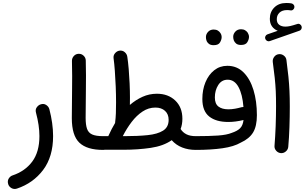

<svg xmlns="http://www.w3.org/2000/svg" viewBox="-20 -977 2035 1282"><path d="M249 -279.3Q271 -287.6 288.1 -276.4Q305.2 -265.1 309.6 -248Q321.8 -201.2 328.1 -156.2Q334.5 -111.3 334.5 -68.4Q334.5 69.8 267.8 158Q201.2 246.1 93.3 282.2Q72.8 288.6 56.2 278.8Q39.6 269 34.7 252.4Q28.3 231 38.3 215.1Q48.3 199.2 63.5 194.3Q147 166.5 195.1 102.1Q243.2 37.6 243.2 -68.4Q243.2 -139.2 220.2 -225.1Q214.8 -245.1 225.1 -259.8Q235.4 -274.4 249 -279.3Z M459.5 -188.5Q459.5 -280.8 461.2 -373.8Q462.9 -466.8 460.4 -569.8Q460 -588.9 472.9 -603Q485.8 -617.2 504.9 -617.7Q523.4 -618.7 537.8 -605.5Q552.2 -592.3 552.7 -573.2Q555.2 -471.7 553.5 -377.4Q551.8 -283.2 551.8 -189.9Q551.8 -144 561 -117.2Q570.3 -90.3 595.5 -79.1Q620.6 -67.9 668 -67.9H668.5Q687.5 -67.9 700.9 -54.4Q714.4 -41 714.4 -22Q714.4 -2.9 700.9 10.5Q687.5 23.9 668.5 23.9H668Q560.5 23.9 510 -24.2Q459.5 -72.3 459.5 -188.5Z M623 -22.5Q623 -41.5 636.2 -54.7Q649.4 -67.9 668.5 -67.9H703.1Q703.6 -69.3 704.6 -71.3Q724.6 -116.2 748.5 -155.8Q748.5 -158.7 749 -162.6Q752.4 -187.5 753.7 -220.5Q754.9 -253.4 754.9 -293Q754.9 -344.7 752.7 -399.4Q750.5 -454.1 746.8 -503.7Q743.2 -553.2 738.3 -588.4Q735.8 -607.4 748.3 -621.8Q760.7 -636.2 777.3 -638.7Q797.9 -641.6 812.7 -628.9Q827.6 -616.2 830.1 -597.7Q835.4 -562.5 839.4 -515.9Q843.3 -469.2 845.5 -419.7Q847.7 -370.1 847.7 -325.7Q847.7 -300.3 847.2 -276.4Q886.7 -310.5 931.9 -330.8Q977.1 -351.1 1027.8 -351.1Q1102.5 -351.1 1150.1 -305.9Q1197.8 -260.7 1197.8 -184.1Q1197.8 -146.5 1186 -115.7Q1200.2 -92.8 1224.9 -80.3Q1249.5 -67.9 1287.6 -67.9H1288.1Q1307.1 -67.9 1320.6 -54.4Q1334 -41 1334 -22Q1334 -2.9 1320.6 10.5Q1307.1 23.9 1288.1 23.9H1287.6Q1237.8 23.9 1196.5 7.8Q1155.3 -8.3 1126.5 -41Q1071.8 -2.4 986.6 10.3Q901.4 22.9 807.6 22.9H668.5Q649.4 22.9 636.2 9.5Q623 -3.9 623 -22.5ZM1017.6 -258.8Q971.7 -258.8 931.9 -232.4Q892.1 -206.1 858.9 -162.6Q825.7 -119.1 799.8 -67.9H814Q900.4 -67.9 966.1 -74.7Q1031.7 -81.5 1068.8 -104.7Q1106 -127.9 1106 -176.8Q1106 -214.8 1081.8 -236.8Q1057.6 -258.8 1017.6 -258.8Z M1242.2 -22Q1242.2 -41 1255.6 -54.4Q1269 -67.9 1288.1 -67.9Q1376.5 -67.9 1435.5 -72Q1494.6 -76.2 1527.3 -89.8Q1564.5 -102.1 1583 -120.4Q1601.6 -138.7 1606 -175.8Q1553.2 -162.6 1504.4 -162.6Q1422.4 -162.6 1376.7 -199.2Q1331.1 -235.8 1331.1 -315.9Q1331.1 -377.4 1351.8 -427.7Q1372.6 -478 1410.2 -507.8Q1447.8 -537.6 1498 -537.6Q1562 -537.6 1606 -493.9Q1649.9 -450.2 1672.6 -375.7Q1695.3 -301.3 1695.3 -208Q1695.3 -134.3 1669.9 -92.5Q1644.5 -50.8 1587.9 -24.9Q1542 2 1465.6 12.9Q1389.2 23.9 1288.1 23.9Q1269 23.9 1255.6 10.5Q1242.2 -2.9 1242.2 -22ZM1414.6 -326.2Q1414.6 -284.2 1438.5 -265.6Q1462.4 -247.1 1504.9 -247.1Q1526.4 -247.1 1549.6 -251.2Q1572.8 -255.4 1592.8 -261.2Q1599.1 -262.7 1605.5 -262.7Q1599.1 -346.7 1572.5 -395.8Q1545.9 -444.8 1500 -444.8Q1460 -444.8 1437.3 -409.4Q1414.6 -374 1414.6 -326.2ZM1537.1 -731.4Q1537.1 -750.5 1551.5 -766.1Q1565.9 -781.7 1589.4 -781.7Q1605.5 -781.7 1616.7 -774.9Q1627.9 -768.1 1634.3 -758.3Q1642.6 -744.1 1642.6 -731Q1642.6 -714.4 1631.6 -695.6Q1620.6 -676.8 1589.4 -676.8Q1567.9 -676.8 1556.6 -686.3Q1545.4 -695.8 1541 -708Q1537.1 -719.7 1537.1 -731.4ZM1355 -729.5Q1355 -749 1369.4 -764.4Q1383.8 -779.8 1406.7 -779.8Q1422.9 -779.8 1434.1 -773.2Q1445.3 -766.6 1451.7 -756.3Q1460 -744.1 1460 -729Q1460 -712.9 1449.2 -694.1Q1438.5 -675.3 1406.7 -675.3Q1385.7 -675.3 1374.3 -684.6Q1362.8 -693.8 1358.9 -706.1Q1355 -716.3 1355 -729.5Z M1751.5 -717.3Q1748 -726.1 1752.2 -735.1Q1756.3 -744.1 1765.6 -747.6L1834.5 -771.5Q1810.5 -780.8 1796.1 -801Q1781.7 -821.3 1781.7 -851.6Q1781.7 -897 1811.5 -927Q1841.3 -957 1891.6 -957Q1910.6 -957 1925.3 -954.6Q1935.1 -952.6 1940.9 -945.3Q1946.8 -938 1945.8 -929.2Q1945.3 -919.9 1937.5 -912.8Q1929.7 -905.8 1919.9 -907.7Q1909.2 -909.7 1897 -909.7Q1864.3 -909.7 1846.2 -892.6Q1828.1 -875.5 1828.1 -848.6Q1828.1 -824.2 1843.8 -811.8Q1859.4 -799.3 1886.2 -799.3Q1900.4 -799.3 1918 -803.2Q1935.5 -807.1 1963.9 -816.4Q1974.1 -820.3 1982.9 -814.9Q1991.7 -809.6 1994.1 -799.8Q1996.6 -790.5 1991.9 -782.5Q1987.3 -774.4 1979.5 -772L1781.2 -702.6Q1772 -699.2 1763.4 -703.9Q1754.9 -708.5 1751.5 -717.3ZM1801.3 -563.5Q1799.3 -582 1810.8 -597.4Q1822.3 -612.8 1840.8 -615.2Q1859.4 -617.7 1875 -606Q1890.6 -594.2 1892.6 -575.7Q1900.9 -513.2 1905.8 -465.3Q1910.6 -417.5 1912.8 -370.6Q1915 -323.7 1915 -264.2Q1915 -197.8 1912.6 -127.7Q1910.2 -57.6 1904.8 2.9Q1903.3 21.5 1888.4 34.2Q1873.5 46.9 1855 45.4Q1835.9 43.5 1823.5 28.8Q1811 14.2 1813 -4.4Q1817.9 -64.5 1820.6 -134Q1823.2 -203.6 1823.2 -268.6Q1823.2 -324.7 1821.3 -367.9Q1819.3 -411.1 1814.5 -456.5Q1809.6 -502 1801.3 -563.5Z"/></svg>

Font: Mikhak-DS1-FD Medium
Style: Regular
Weight: 500
Designer: Amin Abedi
Version: Version 3.2